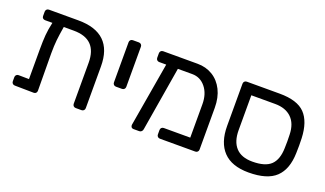

<svg xmlns="http://www.w3.org/2000/svg" viewBox="-62 -939 2226 1316"><g transform="rotate(20 1051.5 -280.5)"><path d="M586 -327V-23Q586 -13 579.5 -6.5Q573 0 563 0H521Q511 0 504.5 -6.5Q498 -13 498 -23V-322Q498 -494 327 -494H254Q244 -436 239.5 -393Q235 -350 235 -295L237 -23Q237 -13 231 -6.5Q225 0 215 0L76 -2Q66 -2 59.5 -8.5Q53 -15 53 -25V-55Q53 -65 59.5 -71.5Q66 -78 76 -78L152 -77V-291Q152 -355 155.5 -398Q159 -441 171 -494H118Q108 -494 101.5 -500Q95 -506 95 -516V-548Q95 -558 101.5 -564.5Q108 -571 118 -571H332Q586 -571 586 -327Z M707 -255V-548Q707 -558 713.5 -564.5Q720 -571 730 -571H774Q784 -571 790.5 -564.5Q797 -558 797 -548V-255Q797 -245 790.5 -238.5Q784 -232 774 -232H730Q720 -232 713.5 -238.5Q707 -245 707 -255Z M1416 -327V-23Q1416 -13 1409.5 -6.5Q1403 0 1393 0H1135Q1125 0 1118.5 -6.5Q1112 -13 1112 -23V-55Q1112 -65 1118.5 -71.5Q1125 -78 1135 -78H1328V-321Q1328 -397 1289.5 -444.5Q1251 -492 1192 -492H1087L1009 -24Q1008 -14 1001 -7Q994 0 984 0H942Q932 0 926.5 -7Q921 -14 922 -24L1002 -492H951Q941 -492 934.5 -498.5Q928 -505 928 -515V-548Q928 -558 934.5 -564.5Q941 -571 951 -571H1202Q1264 -571 1312.5 -541.5Q1361 -512 1388.5 -457Q1416 -402 1416 -327Z M1538 -240V-548Q1538 -558 1544.5 -564.5Q1551 -571 1561 -571H1801Q1930 -571 1986 -513Q2042 -455 2047 -335Q2048 -325 2048 -281Q2048 -237 2047 -227Q2044 -108 1982 -49Q1920 10 1784 10Q1661 10 1599.5 -54.5Q1538 -119 1538 -240ZM1961 -232Q1962 -242 1962 -281Q1962 -320 1961 -330Q1959 -410 1915.5 -452Q1872 -494 1796 -494H1622V-240Q1622 -157 1662.5 -113Q1703 -69 1783 -69Q1877 -69 1918 -108.5Q1959 -148 1961 -232Z"/></g></svg>

Font: Rubik
Style: Regular
Weight: 400
Designer: Hubert & Fischer
Foundry: Hubert & Fischer
Version: Version 1.100